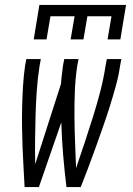

<svg xmlns="http://www.w3.org/2000/svg" viewBox="-20 -760 540 780"><path d="M138 0H80Q78 -41 75.5 -81.5Q73 -122 71.5 -163Q70 -204 69.5 -245Q69 -286 70 -327.5Q71 -369 73.5 -410.5Q76 -452 82 -494L87 -520H146L141 -494Q133 -443 129.5 -393Q126 -343 124.5 -293Q123 -243 122.5 -193Q122 -143 123 -93L228 -420Q229 -439 231.5 -457.5Q234 -476 236 -494L241 -520H299L294 -494Q286 -441 284 -388.5Q282 -336 282.5 -284Q283 -232 285 -180Q287 -128 289 -77Q307 -129 324 -180.5Q341 -232 357.5 -284.5Q374 -337 387.5 -389Q401 -441 409 -494L414 -520H473L468 -494Q462 -452 450.5 -410.5Q439 -369 426 -327.5Q413 -286 398.5 -245Q384 -204 369.5 -163Q355 -122 339.5 -81.5Q324 -41 308 0H250Q242 -65 236.5 -130.5Q231 -196 229 -263ZM117 -600 140 -740H492L469 -600H417L433 -694H335L319 -600H267L283 -694H185L169 -600Z"/></svg>

Font: Iosevka Light
Style: Italic
Weight: 300
Italic angle: -9°
Monospace: yes
Designer: Belleve Invis
Foundry: Belleve Invis
Version: Version 32.5.0; ttfautohint (v1.8.4)